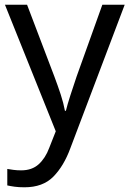

<svg xmlns="http://www.w3.org/2000/svg" viewBox="-20 -556 550 816"><path d="M1 -536H95L211 -231Q226 -191 238 -154.5Q250 -118 256 -85H260Q266 -110 279 -150.5Q292 -191 306 -232L415 -536H510L279 74Q251 150 206.5 195Q162 240 84 240Q60 240 42 237.5Q24 235 11 232V162Q22 164 37.5 166Q53 168 70 168Q116 168 144.5 142Q173 116 189 73L217 2Z"/></svg>

Font: Noto Sans Masaram Gondi
Style: Regular
Weight: 400
Designer: Ek Type & Mukund Gokhale
Foundry: Ek Type
Version: Version 1.004; ttfautohint (v1.8.4.7-5d5b)